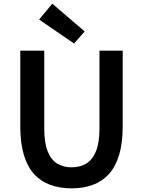

<svg xmlns="http://www.w3.org/2000/svg" viewBox="-20 -1016 780 1050"><path d="M371 14Q307 14 255 -5Q203 -24 166.5 -64Q130 -104 110.5 -169Q91 -234 91 -324V-739H222V-314Q222 -235 241 -188Q260 -141 293.5 -121Q327 -101 371 -101Q417 -101 451 -121Q485 -141 504.5 -188Q524 -235 524 -314V-739H651V-324Q651 -234 631.5 -169Q612 -104 575.5 -64Q539 -24 487.5 -5Q436 14 371 14ZM385 -778 194 -909 266 -996 443 -844Z"/></svg>

Font: Noto Sans SC Thin SemiBold
Style: Regular
Weight: 600
Version: Version 2.004-H2;hotconv 1.0.118;makeotfexe 2.5.65603